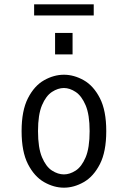

<svg xmlns="http://www.w3.org/2000/svg" viewBox="-20 -858 590 889"><path d="M276 11Q229.5 11 184.2 -14.8Q139 -40.5 109.5 -98Q80 -155.5 80 -251Q80 -346 109.5 -403.5Q139 -461 184.2 -486.5Q229.5 -512 276 -512Q322.5 -512 367.8 -486.5Q413 -461 442.5 -403.5Q472 -346 472 -251Q472 -155.5 442.5 -98Q413 -40.5 367.8 -14.8Q322.5 11 276 11ZM276 -50.5Q303 -50.5 330.5 -68.2Q358 -86 376.5 -129.5Q395 -173 395 -251Q395 -327 376.5 -370.5Q358 -414 330.5 -432.2Q303 -450.5 276 -450.5Q248.5 -450.5 220.8 -432.5Q193 -414.5 174.5 -371Q156 -327.5 156 -251Q156 -173.5 174.5 -129.8Q193 -86 220.8 -68.2Q248.5 -50.5 276 -50.5ZM235 -705.5H316V-606H235ZM138 -786.5V-838H414V-786.5Z"/></svg>

Font: Trispace SemiCondensed Light
Style: Regular
Weight: 300
Width: 4
Designer: Tyler Finck
Foundry: Etcetera Type Company
Version: Version 1.210; ttfautohint (v1.8.3)